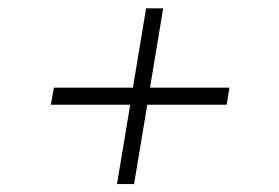

<svg xmlns="http://www.w3.org/2000/svg" viewBox="-20 -520 684 471"><path d="M104.8 -263.1 112.2 -305H306.1L338.4 -499.6H380.3L348 -305H543L535.9 -263.1H341.3L308.9 -68.5H267L299.4 -263.1Z"/></svg>

Font: Inter P Extra Light
Style: Italic
Weight: 200
Italic angle: 9.39999°
Designer: Rasmus Andersson
Foundry: rsms
Version: Version 3.018;git-588b23468